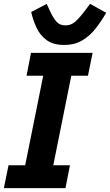

<svg xmlns="http://www.w3.org/2000/svg" viewBox="-24 -971 568 991"><path d="M314 0H-4L20 -118H106L199 -580H113L136 -698H454L430 -580H344L251 -118H337ZM307 -739Q250 -739 216 -764.5Q182 -790 164 -829Q146 -868 137 -909L217 -951L235 -912Q251 -878 267.5 -859Q284 -840 315 -840Q342 -840 363.5 -858.5Q385 -877 413 -914L441 -951L524 -905Q500 -863 470.5 -825Q441 -787 401.5 -763Q362 -739 307 -739Z"/></svg>

Font: IBM Plex Sans
Style: Italic
Weight: 400
Italic angle: -11.31°
Designer: Mike Abbink, Paul van der Laan, Pieter van Rosmalen
Foundry: Bold Monday
Version: Version 3.201